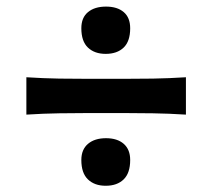

<svg xmlns="http://www.w3.org/2000/svg" viewBox="-20 -624 659 597"><path d="M308.6 -456.5Q273.9 -456.5 253.4 -476.1Q232.9 -495.6 232.9 -536.1Q232.9 -569.3 253.7 -586.4Q274.4 -603.5 309.6 -603.5Q344.7 -603.5 364.7 -586.4Q384.8 -569.3 384.8 -536.1Q384.8 -495.6 364.5 -476.1Q344.2 -456.5 308.6 -456.5ZM62 -267.6V-383.8Q114.7 -380.4 164.3 -379.6Q213.9 -378.9 257.3 -378.9H362.8Q406.2 -378.9 455.6 -379.6Q504.9 -380.4 558.1 -383.8V-267.6Q504.9 -271 455.6 -271.7Q406.2 -272.5 362.8 -272.5H257.3Q213.9 -272.5 164.3 -271.7Q114.7 -271 62 -267.6ZM308.6 -46.4Q273.9 -46.4 253.4 -66.2Q232.9 -85.9 232.9 -126.5Q232.9 -159.2 253.7 -176.8Q274.4 -194.3 309.6 -194.3Q344.7 -194.3 364.7 -176.8Q384.8 -159.2 384.8 -126.5Q384.8 -85.9 364.5 -66.2Q344.2 -46.4 308.6 -46.4Z"/></svg>

Font: Pinar SemiBold
Style: Regular
Weight: 600
Designer: Amin Abedi
Version: Version 3.000